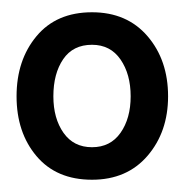

<svg xmlns="http://www.w3.org/2000/svg" viewBox="-20 -775 301 313"><path d="M7 -618Q7 -677 39.5 -716Q72 -755 130 -755Q187 -755 220.5 -716Q254 -677 254 -618Q254 -560 220.5 -521Q187 -482 130 -482Q72 -482 39.5 -520.5Q7 -559 7 -618ZM193 -618Q193 -654 176.5 -678Q160 -702 130 -702Q99 -702 83 -678.5Q67 -655 67 -618Q67 -582 83.5 -558.5Q100 -535 130 -535Q160 -535 176.5 -558.5Q193 -582 193 -618Z"/></svg>

Font: Cabin Condensed SemiBold
Style: Regular
Weight: 600
Width: 3
Designer: Pablo Impallari
Foundry: Pablo Impallari. http://www.impallari.com Igino Marini. http://www.ikern.com
Version: Version 2.200